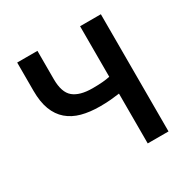

<svg xmlns="http://www.w3.org/2000/svg" viewBox="-150 -791 913 928"><g transform="rotate(-30 307.0 -327.0)"><path d="M415 0V-278Q392 -275 367 -272.5Q342 -270 306 -270Q249 -270 204.5 -282Q160 -294 128.5 -321Q97 -348 80.5 -391Q64 -434 64 -496V-654H177V-496Q177 -422 212 -393Q247 -364 318 -364Q350 -364 373.5 -366Q397 -368 415 -372V-654H531V0Z"/></g></svg>

Font: Processing Sans Pro Semibold
Style: Regular
Weight: 600
Designer: Paul D. Hunt
Foundry: Adobe Systems Incorporated
Version: Version 2.020;PS 2.000;hotconv 1.0.86;makeotf.lib2.5.63406